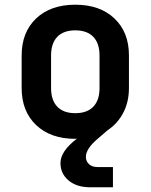

<svg xmlns="http://www.w3.org/2000/svg" viewBox="-20 -580 640 816"><path d="M364 216Q306 216 271.5 187Q237 158 237 113Q237 88 254 62.5Q271 37 307 9Q303 10 300 10Q195 10 133.5 -48.5Q72 -107 72 -206V-344Q72 -443 133.5 -501.5Q195 -560 300 -560Q405 -560 466.5 -501.5Q528 -443 528 -345V-206Q528 -147 504 -101Q480 -55 438 -27L395 10Q345 52 345 87Q345 105 358 117.5Q371 130 395 130H460V216ZM300 -99Q350 -99 376.5 -126.5Q403 -154 403 -206V-344Q403 -396 376.5 -423.5Q350 -451 300 -451Q250 -451 223.5 -423.5Q197 -396 197 -344V-206Q197 -154 223.5 -126.5Q250 -99 300 -99Z"/></svg>

Font: Pitagon Sans Mono
Style: Bold
Weight: 700
Monospace: yes
Designer: Travis Tran
Foundry: Pitagon
Version: Version 1.001; ttfautohint (v1.8.4.7-5d5b);gftools[0.9.26]